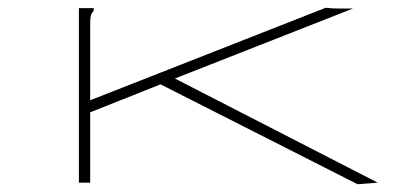

<svg xmlns="http://www.w3.org/2000/svg" viewBox="-20 -470 1040 494"><path d="M393 -253 212 -181V0H183V-449H221V-442Q215 -436 213.5 -429Q212 -422 212 -405V-212L818 -450Q825 -449 835 -448.5Q845 -448 855 -448H888L430 -268L952 0L900 4Z"/></svg>

Font: Inconsolata UltraExpanded ExtraLight
Style: Regular
Weight: 200
Width: 9
Monospace: yes
Designer: Raph Levien, Cyreal, Brenton Simpson
Foundry: Raph Levien, Cyreal, Google
Version: Version 3.001; ttfautohint (v1.8.2.53-6de2)